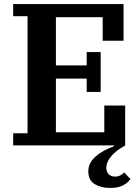

<svg xmlns="http://www.w3.org/2000/svg" viewBox="-20 -718 693 948"><path d="M524 210Q479 210 447.5 191Q416 172 416 128Q416 88 449.5 57Q483 26 543 4L542 0H45V-60H116V-638H45V-698H590V-517H487V-633H256V-395H408V-461H477V-264H408V-330H256V-65H495V-197H598V0Q568 17 549.5 33Q531 49 521.5 63Q512 77 508.5 89Q505 101 505 110Q505 131 517 142.5Q529 154 549 154Q575 154 593 133L624 166Q610 186 586 198Q562 210 524 210Z"/></svg>

Font: IBM Plex Serif SemiBold
Style: Regular
Weight: 600
Designer: Mike Abbink, Paul van der Laan, Pieter van Rosmalen
Foundry: Bold Monday
Version: Version 2.5